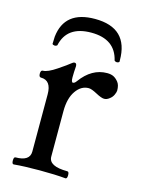

<svg xmlns="http://www.w3.org/2000/svg" viewBox="-98 -670 537 732"><g transform="rotate(15 170.0 -304.0)"><path d="M22 0ZM317.4 -478Q313.5 -474.1 308.1 -474.1Q302.2 -474.1 298.3 -478Q279.8 -558.1 185.5 -558.1Q89.4 -558.1 72.3 -478Q68.4 -474.1 63 -474.1L56.2 -475.6Q54.7 -476.6 53.2 -478L54.2 -507.3Q65.9 -612.3 185.5 -612.3Q317.4 -612.3 317.4 -483.9ZM283.7 -424.8Q299.3 -424.8 309.6 -419.4Q319.8 -414.1 328.6 -402.8Q337.4 -391.6 337.4 -370.1Q337.4 -364.3 332.5 -353.3Q327.6 -342.3 317.4 -335Q307.6 -327.1 296.9 -327.1Q286.1 -327.1 263.9 -339.1Q241.7 -351.1 230.5 -351.1Q200.7 -351.1 180.2 -321.5Q159.7 -292 159.7 -241.2V-62Q159.7 -23.9 233.4 -23.9Q240.2 -23.9 240.2 -10Q240.2 3.9 233.4 3.9Q192.4 0 130.9 0Q69.3 0 28.8 3.9Q22 3.9 22 -10Q22 -23.9 28.8 -23.9Q85 -23.9 85 -62V-287.6Q85 -342.8 43.9 -342.8Q35.6 -342.8 35.6 -356.4Q35.6 -370.1 43.9 -370.1Q62.5 -370.1 97.2 -393.6Q131.8 -417 139.9 -424.1Q147.9 -431.2 153.3 -431.2Q161.6 -431.2 161.6 -418.9Q159.7 -395 159.7 -375.2Q159.7 -355.5 166.3 -355.5Q172.9 -355.5 179.7 -365.2Q223.1 -424.8 283.7 -424.8Z"/></g></svg>

Font: Junicode
Style: Regular
Weight: 400
Designer: Peter S. Baker
Foundry: Briery Creek Software
Version: Version 0.7.2